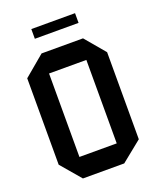

<svg xmlns="http://www.w3.org/2000/svg" viewBox="-156 -948 850 1040"><g transform="rotate(-20 269.0 -428.0)"><path d="M161 -597V-713H399L496 -598V-597ZM139 0 41 -115V-116H376V0ZM41 -116V-613L160 -713H161V-116ZM376 0V-597H496V-96L377 0ZM153 -800V-856H405V-800Z"/></g></svg>

Font: Foldit Medium
Style: Regular
Weight: 500
Version: Version 1.003